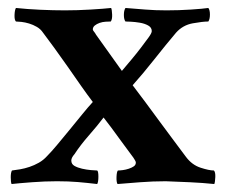

<svg xmlns="http://www.w3.org/2000/svg" viewBox="-20 -458 565 482"><path d="M143 -432Q174 -432 207.5 -434Q241 -436 259 -438Q261 -434 261.5 -421.5Q262 -409 258 -404Q253 -404 245 -403.5Q237 -403 230 -400.5Q223 -398 218 -394Q213 -390 213 -384Q213 -382 216 -378.5Q219 -375 221 -371L286 -280Q297 -293 310 -308.5Q323 -324 334 -338.5Q345 -353 353 -364Q361 -375 361 -380Q361 -389 352 -394Q343 -399 331 -401Q319 -403 308.5 -403.5Q298 -404 295 -404Q291 -409 291 -420.5Q291 -432 295 -438Q321 -436 345 -434Q369 -432 398 -432Q413 -432 429 -432.5Q445 -433 459.5 -434Q474 -435 485.5 -436Q497 -437 503 -438Q507 -433 507 -421.5Q507 -410 503 -404Q489 -404 464 -399.5Q439 -395 422 -376Q395 -344 367 -308.5Q339 -273 313 -244Q327 -226 345 -201.5Q363 -177 381.5 -152Q400 -127 417.5 -103.5Q435 -80 447 -64Q462 -44 483.5 -37Q505 -30 517 -30Q521 -26 520.5 -13.5Q520 -1 518 4Q489 1 457 -0.5Q425 -2 396 -3Q364 -3 331.5 -0.5Q299 2 275 4Q272 -1 272.5 -14Q273 -27 276 -30Q281 -30 288.5 -31Q296 -32 303.5 -34.5Q311 -37 316 -40.5Q321 -44 321 -50Q321 -52 319 -55.5Q317 -59 315 -62Q299 -84 284 -104Q272 -121 259.5 -137.5Q247 -154 240 -163Q225 -143 203.5 -118.5Q182 -94 167 -71Q159 -62 159 -55Q159 -46 167 -41.5Q175 -37 186 -34.5Q197 -32 208 -31Q219 -30 224 -30Q227 -28 227 -14.5Q227 -1 224 4Q199 1 175.5 -1Q152 -3 123 -3Q93 -3 60 -0.5Q27 2 9 4Q7 -1 7 -13Q7 -25 10 -30Q19 -31 30.5 -33Q42 -35 54 -39Q66 -43 77.5 -49.5Q89 -56 98 -66Q109 -77 124 -95Q139 -113 155 -132.5Q171 -152 186 -170.5Q201 -189 213 -202Q200 -219 183.5 -242.5Q167 -266 150 -290.5Q133 -315 116.5 -337.5Q100 -360 88 -376Q82 -385 72.5 -390.5Q63 -396 53 -399Q43 -402 34 -403Q25 -404 20 -404Q16 -408 16.5 -420.5Q17 -433 20 -438Q48 -435 81 -433.5Q114 -432 143 -432Z"/></svg>

Font: Vermiglione SemiBold
Style: Regular
Weight: 600
Version: Version 1.000